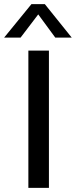

<svg xmlns="http://www.w3.org/2000/svg" viewBox="-43 -914 369 934"><path d="M195 -668V0H95V-668ZM306 -731H226L143 -844L57 -731H-23L110 -894H175Z"/></svg>

Font: Madhuban
Style: Regular
Weight: 400
Designer: jaikishan Patel
Foundry: MagicType
Version: Version 1.000